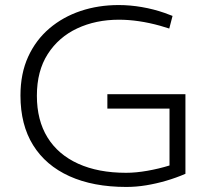

<svg xmlns="http://www.w3.org/2000/svg" viewBox="-20 -730 832 760"><path d="M480 10Q349 10 255 -32.5Q161 -75 111 -155.5Q61 -236 61 -352Q61 -439 91.5 -505.5Q122 -572 175.5 -617.5Q229 -663 299 -686.5Q369 -710 450 -710Q495 -710 541.5 -702Q588 -694 631 -679L663 -667L650 -617L614 -628Q571 -640 530 -646Q489 -652 451 -652Q359 -652 285.5 -617.5Q212 -583 169 -516Q126 -449 126 -351Q126 -254 168 -186Q210 -118 289.5 -82Q369 -46 479 -46Q518 -46 563.5 -54Q609 -62 651 -75V-300H405V-357H714V-42Q677 -26 637.5 -14.5Q598 -3 558.5 3.5Q519 10 480 10Z"/></svg>

Font: REM ExtraLight
Style: Regular
Weight: 250
Designer: Octavio Pardo
Foundry: Ashler Design
Version: Version 1.005;gftools[0.9.28]